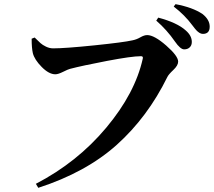

<svg xmlns="http://www.w3.org/2000/svg" viewBox="-20 -860 1040 933"><path d="M875 -620.1Q856.4 -620.1 830.1 -658.2Q791 -714.8 739.3 -759.8L749 -774.4Q840.8 -750 882.8 -711.9Q912.1 -686.5 912.1 -656.2Q912.1 -639.6 901.9 -629.9Q891.6 -620.1 875 -620.1ZM965.8 -695.3Q957 -695.3 948.7 -700.7Q940.4 -706.1 934.1 -712.9Q927.7 -719.7 916 -735.4Q877.9 -787.1 824.2 -828.1L833 -839.8Q916 -824.2 963.9 -792Q999 -764.6 999 -730.5Q999 -695.3 965.8 -695.3ZM148.4 -677.7Q167 -659.2 176.8 -650.4Q186.5 -641.6 203.6 -633.3Q220.7 -625 238.3 -625Q295.9 -625 438.5 -639.6Q581.1 -654.3 624 -664.1Q643.6 -668 662.1 -678.7Q680.7 -689.5 695.3 -689.5Q729.5 -689.5 787.6 -638.7Q845.7 -587.9 845.7 -560.5Q845.7 -542 822.3 -520Q798.8 -498 793 -485.4Q697.3 -291 547.9 -156.7Q398.4 -22.5 166 52.7L154.3 33.2Q355.5 -71.3 496.1 -239.3Q636.7 -407.2 673.8 -575.2Q676.8 -586.9 665 -586.9Q620.1 -586.9 500 -564Q379.9 -541 320.3 -525.4Q311.5 -523.4 287.1 -511.2Q262.7 -499 249 -499Q217.8 -499 182.6 -534.7Q147.5 -570.3 139.6 -601.6Q133.8 -627 133.8 -671.9Z"/></svg>

Font: GenYoMin TW TTF Bold
Style: Regular
Weight: 700
Version: Version 1.300